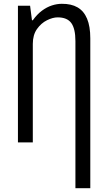

<svg xmlns="http://www.w3.org/2000/svg" viewBox="-20 -744 559 1003"><path d="M302.7 -724.1Q352.1 -724.6 385 -705.6Q418 -686.5 434.8 -646.5Q451.7 -606.4 451.7 -543.9V239.3H374V-529.3Q374 -594.2 352.3 -623.8Q330.6 -653.3 281.2 -653.3Q255.9 -653.3 225.3 -638.2Q194.8 -623 173.1 -592.3Q151.4 -561.5 151.4 -514.6V0H73.7V-713.9H137.2L147 -638.2H151.4Q173.8 -669.4 199.2 -688.2Q224.6 -707 251.2 -715.6Q277.8 -724.1 302.7 -724.1Z"/></svg>

Font: Open Sans Condensed
Style: Regular
Weight: 400
Width: 3
Designer: Monotype Design Team
Foundry: Monotype Imaging Inc.
Version: Version 3.000